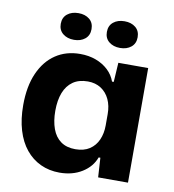

<svg xmlns="http://www.w3.org/2000/svg" viewBox="-83 -803 801 885"><g transform="rotate(10 318.0 -360.5)"><path d="M254.1 9.4Q205.4 9.4 165.1 -9.4Q124.7 -28.3 95.7 -63.9Q66.7 -99.4 51.2 -151.1Q35.7 -202.7 35.7 -268.3Q35.7 -356.3 63.2 -418.4Q90.7 -480.6 139.7 -513.3Q188.7 -546 254.1 -546Q294.6 -546 328 -533.6Q361.4 -521.1 385.4 -498.7Q409.3 -476.3 420.1 -445.9H428.1L433.7 -536.3H573.4V0H433.7L428.1 -91H420.1Q403.7 -45.9 359.1 -18.2Q314.6 9.4 254.1 9.4ZM307.1 -109.6Q347.1 -109.6 373.6 -127Q400 -144.4 413.2 -174.4Q426.4 -204.4 426.4 -241.9V-295Q426.4 -333.9 412.5 -363.6Q398.6 -393.4 372.5 -410.4Q346.4 -427.3 310.7 -427.3Q269 -427.3 241.3 -408Q213.6 -388.7 199.7 -353.1Q185.9 -317.6 185.9 -268.3Q185.9 -220.3 199 -184.2Q212.1 -148.1 239.1 -128.9Q266.1 -109.6 307.1 -109.6ZM429.1 -605Q397.7 -605 377.3 -621.5Q356.9 -638 356.9 -667.4Q356.9 -697.1 377.2 -713.5Q397.5 -729.9 429.1 -729.9Q460.7 -729.9 480.8 -713.5Q500.9 -697.1 500.9 -667.4Q500.9 -638 480.7 -621.5Q460.5 -605 429.1 -605ZM213.4 -605Q182 -605 161.6 -621.5Q141.1 -638 141.1 -667.4Q141.1 -697.1 161.5 -713.5Q181.8 -729.9 213.4 -729.9Q245 -729.9 265.1 -713.5Q285.1 -697.1 285.1 -667.4Q285.1 -638 265 -621.5Q244.8 -605 213.4 -605Z"/></g></svg>

Font: Mona Sans ExtraLight
Style: Regular
Weight: 200
Designer: Deni Anggara
Foundry: GitHub
Version: Version 2.000